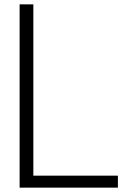

<svg xmlns="http://www.w3.org/2000/svg" viewBox="-20 -861 561 881"><path d="M70 0V-841H133V-55H521V0Z"/></svg>

Font: Matangi Light
Style: Regular
Weight: 400
Version: Version 3.002